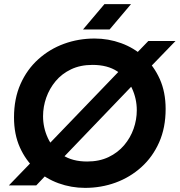

<svg xmlns="http://www.w3.org/2000/svg" viewBox="-20 -900 872 932"><path d="M283 -131 216 -199 571 -568 637 -500ZM23 0 139 -120 210 -57 156 0ZM714 -579 644 -643 700 -701H832ZM393 12Q326 12 264 -10.5Q202 -33 153.5 -77Q105 -121 76.5 -184.5Q48 -248 48 -330Q48 -421 79.5 -492Q111 -563 166 -612.5Q221 -662 291 -687.5Q361 -713 439 -713Q506 -713 568 -690.5Q630 -668 678.5 -624Q727 -580 755.5 -516.5Q784 -453 784 -371Q784 -280 752.5 -209Q721 -138 666 -88.5Q611 -39 541 -13.5Q471 12 393 12ZM403 -116Q462 -116 507 -137.5Q552 -159 582.5 -195Q613 -231 628.5 -275Q644 -319 644 -365Q644 -421 620.5 -471.5Q597 -522 549.5 -553.5Q502 -585 429 -585Q370 -585 325 -563.5Q280 -542 250 -506Q220 -470 204.5 -426Q189 -382 189 -336Q189 -280 212.5 -229.5Q236 -179 283.5 -147.5Q331 -116 403 -116ZM383 -757 487 -880H616L512 -757Z"/></svg>

Font: MuseoModerno Thin SemiBold
Style: Italic
Weight: 600
Italic angle: -9°
Version: Version 1.003